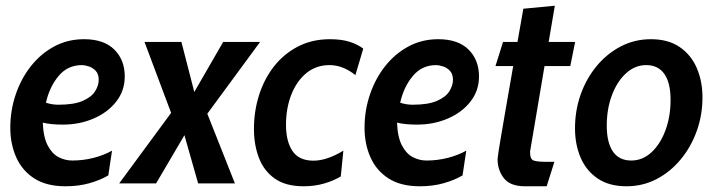

<svg xmlns="http://www.w3.org/2000/svg" viewBox="-20 -641 2504 671"><path d="M358.5 -28Q330.5 -11.5 292.8 -0.8Q255 10 209 10Q143 10 100.2 -17.2Q57.5 -44.5 36.8 -91Q16 -137.5 16 -195Q16 -255 34.8 -310.5Q53.5 -366 87.8 -409.5Q122 -453 169.2 -478.5Q216.5 -504 273.5 -504Q343 -504 379.5 -467.8Q416 -431.5 416 -374Q416 -324 386.2 -286Q356.5 -248 307.2 -226.8Q258 -205.5 199 -205.5Q157 -205.5 129.5 -212.5Q131.5 -161.5 146.8 -132.5Q162 -103.5 184.8 -91.8Q207.5 -80 232.5 -80Q270.5 -80 306.8 -89.2Q343 -98.5 371.5 -114.5ZM266.5 -413.5Q216.5 -413.5 184.8 -375.5Q153 -337.5 140.5 -282Q162 -275 184 -275Q238.5 -275 269.2 -288.5Q300 -302 312.5 -322.2Q325 -342.5 325 -362Q325 -382.5 314.2 -393.8Q303.5 -405 289.5 -409.2Q275.5 -413.5 266.5 -413.5Z M396.5 0 578 -246.5 485 -494.5H614L659 -319.5L760 -494.5H889L704.5 -243.5L801 0H672.5L624.5 -168.5L525.5 0Z M1041 10Q978.5 10 940.5 -16.8Q902.5 -43.5 885 -89Q867.5 -134.5 867.5 -190.5Q867.5 -252 885.2 -308.2Q903 -364.5 937.2 -408.5Q971.5 -452.5 1021 -478.2Q1070.5 -504 1133.5 -504Q1173.5 -504 1202.2 -494.8Q1231 -485.5 1249.5 -471L1222 -378.5Q1202.5 -394.5 1179.5 -404Q1156.5 -413.5 1131.5 -413.5Q1085 -413.5 1051 -385.8Q1017 -358 998.2 -310.5Q979.5 -263 979.5 -205Q979.5 -147 1002.2 -113.2Q1025 -79.5 1075.5 -79.5Q1122.5 -79.5 1180 -114.5L1171 -24.5Q1146.5 -9.5 1113.2 0.2Q1080 10 1041 10Z M1596.5 -28Q1568.5 -11.5 1530.8 -0.8Q1493 10 1447 10Q1381 10 1338.2 -17.2Q1295.5 -44.5 1274.8 -91Q1254 -137.5 1254 -195Q1254 -255 1272.8 -310.5Q1291.5 -366 1325.8 -409.5Q1360 -453 1407.2 -478.5Q1454.5 -504 1511.5 -504Q1581 -504 1617.5 -467.8Q1654 -431.5 1654 -374Q1654 -324 1624.2 -286Q1594.5 -248 1545.2 -226.8Q1496 -205.5 1437 -205.5Q1395 -205.5 1367.5 -212.5Q1369.5 -161.5 1384.8 -132.5Q1400 -103.5 1422.8 -91.8Q1445.5 -80 1470.5 -80Q1508.5 -80 1544.8 -89.2Q1581 -98.5 1609.5 -114.5ZM1504.5 -413.5Q1454.5 -413.5 1422.8 -375.5Q1391 -337.5 1378.5 -282Q1400 -275 1422 -275Q1476.5 -275 1507.2 -288.5Q1538 -302 1550.5 -322.2Q1563 -342.5 1563 -362Q1563 -382.5 1552.2 -393.8Q1541.5 -405 1527.5 -409.2Q1513.5 -413.5 1504.5 -413.5Z M1814.5 10Q1763 10 1741 -18.2Q1719 -46.5 1719 -84Q1719 -87 1719.8 -93Q1720.5 -99 1723 -116Q1725.5 -133 1731.5 -167.5Q1737.5 -202 1747.5 -260.8Q1757.5 -319.5 1773.5 -410H1711.5L1738 -494.5H1788.5Q1798 -548 1809 -610.5L1919 -621L1897.5 -494.5H1990L1973 -410H1883L1832.5 -111.5Q1832 -84.5 1845 -80Q1858 -75.5 1887.5 -75.5H1917.5L1890.5 10Z M2169.5 10Q2109 10 2069 -17Q2029 -44 2009.2 -90Q1989.5 -136 1989.5 -192.5Q1989.5 -254.5 2009.2 -310.5Q2029 -366.5 2065 -410Q2101 -453.5 2149.5 -478.8Q2198 -504 2255 -504Q2315.5 -504 2355.5 -476.5Q2395.5 -449 2415.2 -403Q2435 -357 2435 -300.5Q2435 -239 2415 -183.2Q2395 -127.5 2359 -84Q2323 -40.5 2274.8 -15.2Q2226.5 10 2169.5 10ZM2186 -80Q2225.5 -80 2256.5 -108.5Q2287.5 -137 2305.5 -185.2Q2323.5 -233.5 2323.5 -292.5Q2323.5 -351 2302 -382.2Q2280.5 -413.5 2238 -413.5Q2199.5 -413.5 2168.2 -385.2Q2137 -357 2118.8 -309Q2100.5 -261 2100.5 -201.5Q2100.5 -143 2122 -111.5Q2143.5 -80 2186 -80Z"/></svg>

Font: Cabin Condensed SemiBold
Style: Italic
Weight: 600
Width: 3
Italic angle: -10°
Designer: Pablo Impallari
Foundry: Pablo Impallari. http://www.impallari.com Igino Marini. http://www.ikern.com
Version: Version 3.001; ttfautohint (v1.8.3)